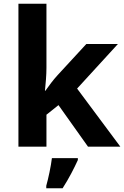

<svg xmlns="http://www.w3.org/2000/svg" viewBox="-20 -873 660 1021"><path d="M227 -513V-853H78V-93H227V-263L291 -314L448 -93H620L390 -402L607 -639H439L286 -473C262 -447 241 -418 221 -390H219C223 -431 227 -472 227 -513ZM394 -22V-32H256C251 11 237 76 226 115V128H313C347 75 374 22 394 -22Z"/></svg>

Font: Noto Sans Kannada UI
Style: Bold
Weight: 700
Designer: Jelle Bosma - Monotype Design Team
Foundry: Monotype Imaging Inc.
Version: Version 2.005